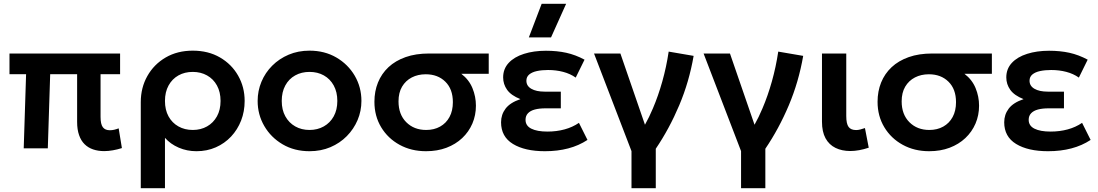

<svg xmlns="http://www.w3.org/2000/svg" viewBox="-20 -782 5790 1012"><path d="M529 14.5Q497 14.5 470.8 5.5Q444.5 -3.5 425.8 -22Q407 -40.5 396.8 -69.8Q386.5 -99 386.5 -139.5V-391H244.5L232 0H105L117.5 -391H30V-500H613V-391H510V-166Q510 -127.5 522 -111.5Q534 -95.5 559 -95.5Q570.5 -95.5 582.2 -98.2Q594 -101 605.5 -105.5L622.5 -1.5Q599 6 575 10.2Q551 14.5 529 14.5Z M722 210V-243.5Q722 -320 756.8 -381.5Q791.5 -443 853.2 -479Q915 -515 996 -515Q1078 -515 1139.5 -479.2Q1201 -443.5 1235.2 -383.2Q1269.5 -323 1269.5 -250Q1269.5 -194.5 1250.8 -146.5Q1232 -98.5 1198 -62.2Q1164 -26 1117.5 -5.5Q1071 15 1015.5 15Q965.5 15 922 -3.8Q878.5 -22.5 849.5 -55.5V210ZM996 -97Q1038.5 -97 1071.5 -115.8Q1104.5 -134.5 1123.5 -168.8Q1142.5 -203 1142.5 -250Q1142.5 -297 1123.5 -331.5Q1104.5 -366 1071.2 -384.5Q1038 -403 996 -403Q953.5 -403 920.5 -384.5Q887.5 -366 868.5 -331.5Q849.5 -297 849.5 -250Q849.5 -203 868.2 -168.8Q887 -134.5 920.2 -115.8Q953.5 -97 996 -97Z M1611.5 15Q1531.5 15 1469.8 -21.2Q1408 -57.5 1373 -117.8Q1338 -178 1338 -250Q1338 -303 1358 -351Q1378 -399 1414.8 -435.8Q1451.5 -472.5 1501.5 -493.8Q1551.5 -515 1611.5 -515Q1691 -515 1752.8 -479Q1814.5 -443 1849.8 -382.8Q1885 -322.5 1885 -250Q1885 -197 1864.8 -149.2Q1844.5 -101.5 1808 -64.5Q1771.5 -27.5 1721.5 -6.2Q1671.5 15 1611.5 15ZM1611.5 -97Q1653.5 -97 1686.8 -115.8Q1720 -134.5 1739 -168.8Q1758 -203 1758 -250Q1758 -297 1739 -331.5Q1720 -366 1687 -384.5Q1654 -403 1611.5 -403Q1569 -403 1535.8 -384.5Q1502.5 -366 1483.8 -331.5Q1465 -297 1465 -250Q1465 -203 1484 -168.8Q1503 -134.5 1536 -115.8Q1569 -97 1611.5 -97Z M2225.5 15Q2147.5 15 2086 -18.8Q2024.5 -52.5 1989 -111.5Q1953.5 -170.5 1953.5 -245.5Q1953.5 -300.5 1972.2 -347Q1991 -393.5 2027.5 -427.8Q2064 -462 2117.8 -481Q2171.5 -500 2242 -500H2556V-393H2411.5Q2452 -362 2470.2 -317.5Q2488.5 -273 2488.5 -225Q2488.5 -174.5 2469.8 -130.8Q2451 -87 2416.2 -54.2Q2381.5 -21.5 2333.2 -3.2Q2285 15 2225.5 15ZM2226.5 -97Q2268 -97 2299.8 -114.8Q2331.5 -132.5 2349.2 -165.2Q2367 -198 2367 -243.5Q2367 -312.5 2327.2 -351.5Q2287.5 -390.5 2224 -390.5Q2183 -390.5 2150.5 -373.8Q2118 -357 2099.2 -325.2Q2080.5 -293.5 2080.5 -247.5Q2080.5 -179 2121.2 -138Q2162 -97 2226.5 -97Z M2852 15Q2746.5 15 2683.8 -23.2Q2621 -61.5 2621 -137.5Q2621 -178 2644.8 -209.5Q2668.5 -241 2723 -259.5Q2674 -279 2653 -308.5Q2632 -338 2632 -374Q2632 -419 2661.2 -450.5Q2690.5 -482 2741.8 -498.2Q2793 -514.5 2857.5 -514.5Q2916 -514.5 2964.8 -503.8Q3013.5 -493 3061 -467.5L3014.5 -373Q2985.5 -393.5 2948.2 -403.2Q2911 -413 2868.5 -413Q2836 -413 2810.2 -407.5Q2784.5 -402 2769.5 -389.5Q2754.5 -377 2754.5 -356.5Q2754.5 -329 2780.5 -314Q2806.5 -299 2850.5 -299H2936V-211H2854.5Q2822.5 -211 2799 -204.8Q2775.5 -198.5 2762.8 -185Q2750 -171.5 2750 -150.5Q2750 -119 2780.5 -103.8Q2811 -88.5 2865.5 -88.5Q2913.5 -88.5 2955.8 -100Q2998 -111.5 3031.5 -134.5L3076.5 -44.5Q3031 -14.5 2975 0.2Q2919 15 2852 15ZM2767.5 -585 2835 -762H2964L2884.5 -585Z M3308.5 210V14.5L3111 -500H3250L3379.5 -124.5Q3401.5 -163.5 3421.5 -211Q3449.5 -276.5 3471 -353Q3492.5 -429.5 3504.5 -510L3636 -487.5Q3612.5 -351 3560.2 -227.2Q3508 -103.5 3436.5 2V210Z M3886 210V14.5L3688.5 -500H3827.5L3957 -124.5Q3979 -163.5 3999 -211Q4027 -276.5 4048.5 -353Q4070 -429.5 4082 -510L4213.5 -487.5Q4190 -351 4137.8 -227.2Q4085.5 -103.5 4014 2V210Z M4462 14Q4417.5 14 4383.8 -2.5Q4350 -19 4331.2 -53.2Q4312.5 -87.5 4312.5 -141V-500H4440.5V-170.5Q4440.5 -129.5 4452.8 -113Q4465 -96.5 4492.5 -96.5Q4502.5 -96.5 4514.5 -99.5Q4526.5 -102.5 4539 -107L4559 -3.5Q4533.5 5 4509 9.5Q4484.5 14 4462 14Z M4877.5 15Q4799.5 15 4738 -18.8Q4676.5 -52.5 4641 -111.5Q4605.5 -170.5 4605.5 -245.5Q4605.5 -300.5 4624.2 -347Q4643 -393.5 4679.5 -427.8Q4716 -462 4769.8 -481Q4823.5 -500 4894 -500H5208V-393H5063.5Q5104 -362 5122.2 -317.5Q5140.5 -273 5140.5 -225Q5140.5 -174.5 5121.8 -130.8Q5103 -87 5068.2 -54.2Q5033.5 -21.5 4985.2 -3.2Q4937 15 4877.5 15ZM4878.5 -97Q4920 -97 4951.8 -114.8Q4983.5 -132.5 5001.2 -165.2Q5019 -198 5019 -243.5Q5019 -312.5 4979.2 -351.5Q4939.5 -390.5 4876 -390.5Q4835 -390.5 4802.5 -373.8Q4770 -357 4751.2 -325.2Q4732.5 -293.5 4732.5 -247.5Q4732.5 -179 4773.2 -138Q4814 -97 4878.5 -97Z M5504 15Q5398.5 15 5335.8 -23.2Q5273 -61.5 5273 -137.5Q5273 -178 5296.8 -209.5Q5320.5 -241 5375 -259.5Q5326 -279 5305 -308.5Q5284 -338 5284 -374Q5284 -419 5313.2 -450.5Q5342.5 -482 5393.8 -498.2Q5445 -514.5 5509.5 -514.5Q5568 -514.5 5616.8 -503.8Q5665.5 -493 5713 -467.5L5666.5 -373Q5637.5 -393.5 5600.2 -403.2Q5563 -413 5520.5 -413Q5488 -413 5462.2 -407.5Q5436.5 -402 5421.5 -389.5Q5406.5 -377 5406.5 -356.5Q5406.5 -329 5432.5 -314Q5458.5 -299 5502.5 -299H5588V-211H5506.5Q5474.5 -211 5451 -204.8Q5427.5 -198.5 5414.8 -185Q5402 -171.5 5402 -150.5Q5402 -119 5432.5 -103.8Q5463 -88.5 5517.5 -88.5Q5565.5 -88.5 5607.8 -100Q5650 -111.5 5683.5 -134.5L5728.5 -44.5Q5683 -14.5 5627 0.2Q5571 15 5504 15Z"/></svg>

Font: Geologica EX Med
Style: Regular
Weight: 500
Designer: Sindre Bremnes, Frode Helland
Foundry: Monokrom Skriftforlag AS
Version: Version 1.010;gftools[0.9.28]